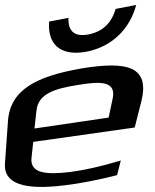

<svg xmlns="http://www.w3.org/2000/svg" viewBox="-71 -733 626 774"><path d="M257 -457C73 -425 -31 -370 -39 -243L-51 -74C-57 6 23 35 190 14C256 6 327 -8 401 -27L416 -86C336 -62 269 -47 214 -40C117 -28 49 -33 56 -97L63 -161L472 -219L499 -325C533 -464 444 -488 257 -457ZM240 -390C339 -407 398 -405 383 -335L367 -259L68 -215L76 -287C83 -354 146 -375 240 -390ZM478 -713 395 -697C378 -638 341 -605 285 -594C230 -584 203 -606 205 -661L127 -646C120 -557 170 -506 274 -524C381 -543 453 -618 478 -713Z"/></svg>

Font: Gamestation Warped
Style: Italic
Weight: 400
Designer: Jonas Hecksher
Foundry: Jonas Hecksher, Playtypeª, e-types AS
Version: Version 1.003